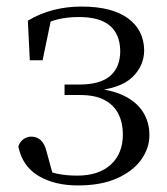

<svg xmlns="http://www.w3.org/2000/svg" viewBox="-20 -551 509 586"><path d="M218 15Q146 15 97 -14.5Q48 -44 36 -104Q41 -119 52 -126.5Q63 -134 76 -134Q92 -134 104 -123.5Q116 -113 122 -89L144 -8L96 -42Q126 -27 153.5 -21Q181 -15 216 -15Q281 -15 318 -48.5Q355 -82 355 -141Q355 -176 341.5 -203Q328 -230 299.5 -245.5Q271 -261 224 -261H177V-293H222Q286 -293 316.5 -319.5Q347 -346 347 -396Q346 -447 315 -473Q284 -499 221 -499Q186 -499 156.5 -492Q127 -485 97 -466L137 -497L110 -367H71L65 -488Q102 -510 143 -520.5Q184 -531 229 -531Q321 -531 370 -495.5Q419 -460 420 -398Q420 -350 383.5 -315Q347 -280 261 -273L263 -282Q323 -277 361 -257.5Q399 -238 417.5 -207.5Q436 -177 436 -139Q436 -98 410.5 -63Q385 -28 336.5 -6.5Q288 15 218 15Z"/></svg>

Font: Noto Serif SC
Style: Regular
Weight: 400
Designer: Ryoko NISHIZUKA 西塚涼子 (kana & ideographs); Frank Grießhammer (Latin, Greek & Cyrillic); Wenlong ZHANG 张文龙 (bopomofo); San
Foundry: Adobe
Version: Version 2.002-H1;hotconv 1.1.0;makeotfexe 2.6.0